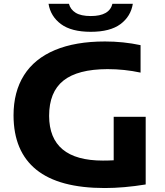

<svg xmlns="http://www.w3.org/2000/svg" viewBox="-20 -964 852 993"><path d="M733.5 -360V-10Q620 8.5 522 8.5Q285.5 8.5 168 -86.2Q50.5 -181 50 -367Q50 -489 104 -574.8Q158 -660.5 264 -705Q370 -749.5 523 -749.5Q618 -749.5 707 -730.5V-588.5Q623.5 -606.5 536 -606.5Q381.5 -606 307.8 -547Q234 -488 234 -364.5Q235 -133.5 512 -133.5Q540.5 -133.5 568 -135V-360ZM231 -944.5H336.5Q344 -915 371.2 -898Q398.5 -881 449.5 -881Q546 -881 561.5 -944.5H667Q656.5 -879 603 -839.2Q549.5 -799.5 449.5 -799.5Q349 -799.5 295.2 -839.5Q241.5 -879.5 231 -944.5Z"/></svg>

Font: Encode Sans Expanded
Style: Bold
Weight: 700
Width: 7
Designer: Multiple Designers
Foundry: Impallari Type
Version: Version 2.000